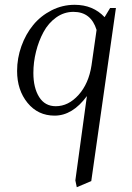

<svg xmlns="http://www.w3.org/2000/svg" viewBox="-20 -472 548 795"><path d="M50.8 -178.2Q50.8 -231 68.6 -280.8Q86.4 -330.6 117.4 -368.4Q148.4 -406.2 193.4 -429.2Q238.3 -452.1 289.1 -452.1Q365.2 -452.1 413.1 -400.9L436 -439H460L357.9 277.8L297.9 303.2L292 274.9L339.8 -74.2Q280.3 6.8 206.1 6.8Q137.2 6.8 94 -46.1Q50.8 -99.1 50.8 -178.2ZM118.2 -169.9Q118.2 -108.4 142.1 -70.3Q166 -32.2 210.9 -32.2Q263.2 -32.2 305.2 -78.9Q347.2 -125.5 358.9 -201.2L379.9 -348.1Q356.9 -422.9 284.2 -422.9Q245.1 -422.9 212.6 -399.7Q180.2 -376.5 160.2 -339.4Q140.1 -302.2 129.2 -258.3Q118.2 -214.4 118.2 -169.9Z"/></svg>

Font: Dihjauti
Style: Italic
Weight: 400
Italic angle: -9°
Designer: T. Christopher White
Version: Version 3.0.0